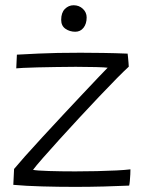

<svg xmlns="http://www.w3.org/2000/svg" viewBox="-20 -728 577 750"><path d="M484.5 -3Q441.5 -1 386 0.5Q330.5 2 273.5 2Q207.5 2 144.2 0.2Q81 -1.5 32 -6L35 -68Q48.5 -84.5 78 -117.8Q107.5 -151 146.5 -193.2Q185.5 -235.5 226.8 -279.8Q268 -324 304.8 -363Q341.5 -402 367.2 -429Q393 -456 400.5 -463.5Q390 -465 354.8 -466Q319.5 -467 276 -467Q239.5 -467 200.5 -466.2Q161.5 -465.5 127.2 -464.8Q93 -464 70.2 -462.8Q47.5 -461.5 43.5 -461L46 -514.5Q64.5 -515.5 131.2 -518.8Q198 -522 294.5 -522Q336.5 -522 383.5 -521.2Q430.5 -520.5 478.5 -518.5Q479 -516.5 480 -505.5Q481 -494.5 482 -483.2Q483 -472 483 -467.5Q467.5 -453.5 437 -422.8Q406.5 -392 368.2 -351.5Q330 -311 289.2 -267.2Q248.5 -223.5 211.8 -182.8Q175 -142 147.5 -110.8Q120 -79.5 109 -64.5Q123.5 -61.5 170.5 -60Q217.5 -58.5 274 -58.5Q316 -58.5 358 -59.5Q400 -60.5 434.8 -62.2Q469.5 -64 489.5 -66.5Q489.5 -60.5 489 -47.2Q488.5 -34 487.2 -21Q486 -8 484.5 -3ZM267.5 -707.5Q289 -707.5 303.8 -693.5Q318.5 -679.5 318.5 -660Q318.5 -635 306.2 -619.5Q294 -604 274 -604Q252.5 -604 235.8 -615.5Q219 -627 219 -650.5Q219 -678.5 233.5 -693Q248 -707.5 267.5 -707.5Z"/></svg>

Font: Grandstander ExtraLight
Style: Regular
Weight: 200
Designer: Tyler Finck
Foundry: Etcetera Type Co
Version: Version 1.200; ttfautohint (v1.8.3)